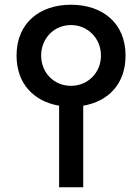

<svg xmlns="http://www.w3.org/2000/svg" viewBox="-20 -792 582 812"><path d="M407 -557C407 -485 352 -429 280 -429C208 -429 154 -485 154 -557C154 -629 208 -686 280 -686C352 -686 407 -629 407 -557ZM511 -557C511 -695 413 -772 280 -772C148 -772 50 -695 50 -557C50 -437 124 -363 230 -345V0H332V-345C438 -363 511 -437 511 -557Z"/></svg>

Font: Numismatica Pro
Style: Regular
Weight: 400
Designer: Chris Hopkins
Foundry: Edward C. D. Hopkins
Version: Version 2.19D